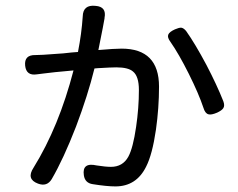

<svg xmlns="http://www.w3.org/2000/svg" viewBox="-20 -628 850 687"><path d="M116 29Q73 13 100 -28Q191 -175 243 -376Q164 -369 136 -365Q124 -364 112 -362Q74 -356 70 -393Q66 -432 107 -431Q112 -431 121.5 -431.5Q131 -432 135 -432Q152 -433 206 -437Q241 -441 259 -442Q272 -508 276 -569Q277 -612 322 -607Q362 -604 354 -564Q354 -563 354 -562Q351 -543 335 -464Q333 -454 332 -449Q390 -454 415 -454Q549 -454 549 -318Q549 -242 538 -164Q525 -75 503 -32Q468 39 393 39Q362 39 312 31Q284 27 280 -1Q273 -48 326 -36Q358 -31 377 -31Q419 -31 439 -67Q456 -98 467 -174Q477 -242 477 -306Q477 -355 456 -372Q439 -387 396 -387Q379 -387 329 -384Q322 -383 318 -383Q294 -286 252 -175Q207 -59 165 13Q148 41 116 29ZM726 -219Q714 -222 708 -242Q691 -293 655.5 -364Q620 -435 590 -478Q578 -494 582 -504Q586 -514 606 -523Q620 -529 628 -529Q637 -528 646 -517Q678 -472 719 -395Q756 -324 779 -266Q785 -250 779 -241Q774 -233 757 -225Q736 -216 726 -219Z"/></svg>

Font: GenSenRounded TW R
Style: Regular
Weight: 400
Version: Version 1.501;PS 1;hotconv 16.6.51;makeotf.lib2.5.65220